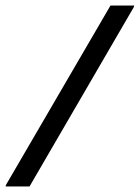

<svg xmlns="http://www.w3.org/2000/svg" viewBox="-37 -670 502 690"><path d="M-16.7 0H69.2L444.2 -645L445 -650H360L-15.8 -5Z"/></svg>

Font: Boon Medium
Style: Italic
Weight: 500
Italic angle: -9°
Designer: Sungsit Sawaiwan
Foundry: FontUni
Version: Version 3.0